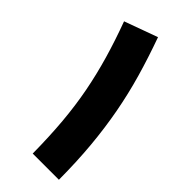

<svg xmlns="http://www.w3.org/2000/svg" viewBox="-235 -775 820 820"><g transform="rotate(45 175.0 -365.0)"><path d="M315.9 0H157.7Q156.7 -102.1 149.2 -188.5Q141.6 -274.9 126.5 -353.8Q111.3 -432.6 88.6 -511Q65.9 -589.4 34.2 -675.3L184.6 -730Q217.3 -639.2 241.7 -554.2Q266.1 -469.2 282.2 -382.6Q298.3 -295.9 306.9 -202.1Q315.4 -108.4 315.9 0Z"/></g></svg>

Font: Estedad-FD ExtraBold
Style: Regular
Weight: 800
Designer: Amin Abedi
Version: Version 7.3